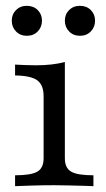

<svg xmlns="http://www.w3.org/2000/svg" viewBox="-20 -636 362 656"><path d="M31.5 0V-37.1Q86.3 -37.1 107.7 -49.6Q129 -62.1 129 -95.2V-307.3Q129 -345.2 107.7 -361.3Q86.3 -377.4 31.5 -378.2V-415.3Q48.4 -414.5 66.1 -413.7Q83.9 -412.9 102.4 -412.9Q130.6 -412.9 155.6 -415.7Q180.6 -418.5 201.6 -424.2V-95.2Q201.6 -62.1 223 -49.6Q244.4 -37.1 299.2 -37.1V0Q286.3 -0.8 264.1 -1.2Q241.9 -1.6 216.1 -2.4Q190.3 -3.2 165.3 -3.2Q127.4 -3.2 89.1 -2Q50.8 -0.8 31.5 0ZM253.2 -513.7Q230.6 -513.7 216.1 -528.6Q201.6 -543.5 201.6 -565.3Q201.6 -587.1 216.1 -601.6Q230.6 -616.1 253.2 -616.1Q275.8 -616.1 290.3 -601.6Q304.8 -587.1 304.8 -565.3Q304.8 -543.5 290.3 -528.6Q275.8 -513.7 253.2 -513.7ZM71.8 -513.7Q49.2 -513.7 34.7 -528.6Q20.2 -543.5 20.2 -565.3Q20.2 -587.1 34.7 -601.6Q49.2 -616.1 71.8 -616.1Q94.4 -616.1 108.9 -601.6Q123.4 -587.1 123.4 -565.3Q123.4 -543.5 108.9 -528.6Q94.4 -513.7 71.8 -513.7Z"/></svg>

Font: Playfair 9pt Light
Style: Regular
Weight: 300
Designer: Claus Eggers Sørensen
Foundry: Claus Eggers Sørensen
Version: Version 2.001;gftools[0.9.30]